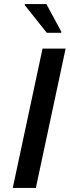

<svg xmlns="http://www.w3.org/2000/svg" viewBox="-20 -928 344 948"><path d="M43 0 190 -688H304L157 0ZM211 -766 102 -903 103 -908H209L283 -771L282 -766Z"/></svg>

Font: Saira Medium
Style: Italic
Weight: 500
Italic angle: -12°
Designer: Hector Gatti with collaboration of the Omnibus-Type team
Foundry: Omnibus-Type
Version: Version 1.100; ttfautohint (v1.8.3)